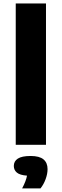

<svg xmlns="http://www.w3.org/2000/svg" viewBox="-20 -828 353 1098"><path d="M70 0V-808H243V0ZM106.5 249.5Q129 207 134.5 176.5Q93.5 173.5 76.2 158.8Q59 144 59 121Q59 94 82 79Q105 64 155 64Q205.5 64 228.8 83.5Q252 103 252 139Q252 166 241 196.2Q230 226.5 211.5 249.5Z"/></svg>

Font: Encode Sans Expanded Expanded
Style: Bold
Weight: 700
Width: 7
Designer: Multiple Designers
Foundry: Impallari Type
Version: Version 3.000; ttfautohint (v1.8.3) -l 8 -r 50 -G 200 -x 14 